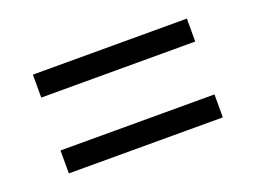

<svg xmlns="http://www.w3.org/2000/svg" viewBox="-54 -589 617 464"><g transform="rotate(-20 255.0 -357.0)"><path d="M57 -425V-484H453V-425ZM57 -230V-289H453V-230Z"/></g></svg>

Font: Noto Serif Khmer SemiCondensed
Style: Regular
Weight: 400
Width: 4
Designer: Danh Hong and the Monotype Design Team
Foundry: Monotype Imaging Inc.
Version: Version 2.004